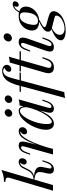

<svg xmlns="http://www.w3.org/2000/svg" viewBox="933 -1778 1030 2955"><g transform="rotate(-90 1448.5 -300.0)"><path d="M491.2 -469.2Q488.8 -445.8 474.4 -425.3Q460 -404.8 433.1 -404.8Q413.1 -404.8 403.6 -416.5Q394 -428.2 394 -445.3Q394 -459.5 403.1 -476.8Q412.1 -494.1 425.8 -506.8H423.8Q405.8 -506.8 387.2 -493.2Q373 -481.9 363 -464.6Q353 -447.3 338.9 -417.5Q322.8 -382.3 308.8 -359.6Q294.9 -336.9 271.7 -317.9Q248.5 -298.8 213.9 -291.5Q277.3 -288.6 318.1 -264.6Q358.9 -240.7 358.9 -190.4Q358.9 -177.7 356 -164.1L335.9 -64Q333.5 -50.8 333.5 -44.4Q333.5 -22.9 356 -22.9Q376 -22.9 393.6 -46.1Q411.1 -69.3 430.2 -125L441.9 -162.1H460.9L437 -88.9Q403.8 14.2 317.9 14.2Q289.6 14.2 271.5 -2.2Q253.4 -18.6 253.4 -50.8Q253.4 -65.4 256.8 -81.1L274.9 -167Q279.3 -187.5 279.3 -204.1Q279.3 -229.5 267.8 -245.8Q256.3 -262.2 230.7 -272Q205.1 -281.7 161.6 -285.6L78.1 0H-8.8L189 -667Q193.8 -684.1 193.8 -694.3Q193.8 -714.4 177.7 -723.6Q161.6 -732.9 125 -732.9L130.9 -753.9Q234.9 -755.4 311 -794.9L165 -297.4Q211.4 -301.3 240.7 -319.6Q270 -337.9 285.6 -362.1Q301.3 -386.2 318.8 -424.3Q332.5 -455.6 343.8 -474.1Q355 -492.7 372.1 -504.9Q402.3 -527.8 432.1 -527.8Q464.4 -527.8 478.5 -511.5Q492.7 -495.1 491.2 -469.2Z M968.8 -471.2Q968.8 -451.7 959 -435.1Q949.2 -418.5 933.1 -408.7Q917 -398.9 898.4 -398.9Q880.9 -398.9 869.9 -408.4Q858.9 -418 858.9 -435.1Q858.9 -480 903.8 -499Q899.9 -502.9 892.6 -502.9Q856.9 -502.9 816.4 -450.2Q775.9 -397.5 734.9 -303Q693.8 -208.5 656.7 -83.5L635.7 0H548.8L668.5 -429.2Q675.8 -454.1 675.8 -468.3Q675.8 -491.2 654.8 -491.2Q632.3 -491.2 614 -467.5Q595.7 -443.8 576.7 -389.2L563.5 -352.1H544.4L569.8 -424.8Q605 -527.8 690.4 -527.8Q748 -527.8 748 -469.7Q748 -453.6 744.6 -436Q741.2 -418.5 733.9 -388.2L701.7 -261.2Q737.8 -359.4 770.5 -417.5Q803.2 -475.6 836.7 -501.7Q870.1 -527.8 909.7 -527.8Q937 -527.8 952.9 -512Q968.8 -496.1 968.8 -471.2Z M929.7 0ZM1394.5 -163.1 1369.6 -89.8Q1349.1 -34.2 1318.4 -10Q1287.6 14.2 1254.4 14.2Q1235.8 14.2 1221.4 7.1Q1207 0 1199.2 -12.2Q1190.9 -26.9 1190.9 -47.4Q1190.9 -62 1194.3 -77.9Q1197.8 -93.8 1201.7 -108.2Q1205.6 -122.6 1206.5 -127L1224.6 -199.7Q1176.8 -87.4 1127 -36.6Q1077.1 14.2 1023.4 14.2Q977.5 14.2 953.4 -18.8Q929.2 -51.8 929.2 -106.9Q929.2 -188 972.4 -288.1Q1015.6 -388.2 1084.2 -458Q1152.8 -527.8 1224.6 -527.8Q1251.5 -527.8 1268.6 -508.3Q1285.6 -488.8 1288.6 -453.1L1304.2 -514.2Q1359.9 -515.6 1396.5 -527.8L1271.5 -85.9Q1264.2 -59.6 1264.2 -48.8Q1264.2 -23.9 1286.6 -23.9Q1330.6 -23.9 1363.3 -126L1375.5 -163.1ZM1256.8 -327.1 1275.4 -399.9Q1276.4 -415.5 1276.4 -421.9Q1276.4 -461.9 1262 -485.4Q1247.6 -508.8 1221.2 -508.8Q1178.7 -508.8 1130.6 -442.6Q1082.5 -376.5 1050 -278.8Q1017.6 -181.2 1017.6 -95.2Q1017.6 -53.7 1026.4 -35.9Q1035.2 -18.1 1052.2 -18.1Q1080.1 -18.1 1118.9 -60.8Q1157.7 -103.5 1195.1 -174.8Q1232.4 -246.1 1256.8 -327.1ZM1196.8 -743.2Q1217.8 -743.2 1232.2 -728.5Q1246.6 -713.9 1246.6 -692.9Q1246.6 -676.8 1237.3 -661.4Q1228 -646 1212.6 -636.5Q1197.3 -627 1179.7 -627Q1157.2 -627 1143.3 -641.4Q1129.4 -655.8 1129.4 -678.2Q1129.4 -693.4 1138.7 -708.5Q1147.9 -723.6 1163.6 -733.4Q1179.2 -743.2 1196.8 -743.2ZM1408.7 -743.2Q1429.7 -743.2 1444.1 -728.5Q1458.5 -713.9 1458.5 -692.9Q1458.5 -676.8 1449.2 -661.4Q1439.9 -646 1424.6 -636.5Q1409.2 -627 1391.6 -627Q1369.6 -627 1355.7 -641.6Q1341.8 -656.2 1341.8 -678.2Q1341.8 -693.4 1351.1 -708.5Q1360.4 -723.6 1375.7 -733.4Q1391.1 -743.2 1408.7 -743.2Z M1928.7 -710.9Q1928.7 -693.8 1919.9 -678Q1911.1 -662.1 1895.8 -652.1Q1880.4 -642.1 1861.8 -642.1Q1842.8 -642.1 1832 -650.9Q1821.3 -659.7 1821.8 -675.8Q1821.8 -699.7 1837.4 -717.5Q1853 -735.4 1878.9 -743.2Q1878.9 -752.4 1865.5 -759.8Q1852.1 -767.1 1833 -767.1Q1803.7 -767.1 1774.9 -741.2Q1754.4 -721.7 1739.7 -679.4Q1725.1 -637.2 1704.6 -557.6Q1695.3 -520 1693.8 -515.1L1693.4 -514.2H1812L1805.7 -494.1H1688L1508.8 173.8Q1456.1 175.3 1418.9 188L1601.6 -494.1H1510.7L1517.1 -514.2H1606.4L1606.9 -515.1Q1628.4 -596.7 1652.3 -648.2Q1676.3 -699.7 1709 -731.9Q1731.9 -755.4 1765.1 -768.8Q1798.3 -782.2 1834 -782.2Q1878.4 -782.2 1903.6 -762.2Q1928.7 -742.2 1928.7 -710.9Z M1881.8 -62.5Q1881.8 -42.5 1893.8 -32.7Q1905.8 -22.9 1925.3 -22.9Q1950.2 -22.9 1971.9 -44.4Q1993.7 -65.9 2014.2 -123L2028.3 -162.1H2047.4L2026.4 -99.1Q2005.4 -37.1 1971.7 -11.5Q1938 14.2 1889.2 14.2Q1844.2 14.2 1822 -7.8Q1799.8 -29.8 1799.8 -68.8Q1799.8 -92.8 1809.1 -126L1915 -494.1H1825.2L1830.1 -514.2H1920.9L1964.4 -666Q2019.5 -667.5 2054.2 -680.2L2006.8 -514.2H2139.2L2136.2 -494.1H2001.5L1885.3 -85Q1881.8 -73.2 1881.8 -62.5Z M2362.3 -759.8Q2384.8 -759.8 2398.9 -744.9Q2413.1 -730 2413.1 -707.5Q2413.1 -688 2402.6 -670.7Q2392.1 -653.3 2374.5 -642.6Q2356.9 -631.8 2337.9 -631.8Q2315.9 -631.8 2301.8 -646.5Q2287.6 -661.1 2287.6 -683.1Q2287.6 -702.6 2298.3 -720.5Q2309.1 -738.3 2326.4 -749Q2343.8 -759.8 2362.3 -759.8ZM2265.6 -465.8Q2265.6 -491.2 2244.1 -491.2Q2221.2 -491.2 2203.1 -467Q2185.1 -442.9 2165 -389.2L2150.9 -352.1H2132.3L2158.2 -424.8Q2178.7 -481.9 2211.9 -504.9Q2245.1 -527.8 2282.2 -527.8Q2348.6 -527.8 2348.6 -465.3Q2348.6 -436 2332 -388.2L2225.1 -85Q2217.3 -63.5 2217.3 -48.3Q2217.3 -22.9 2241.2 -22.9Q2261.7 -22.9 2279.8 -45.7Q2297.9 -68.4 2319.3 -125L2333 -162.1H2352.1L2326.2 -88.9Q2306.6 -34.7 2273.9 -10.3Q2241.2 14.2 2203.1 14.2Q2133.3 14.2 2133.3 -46.9Q2133.3 -77.6 2150.9 -126L2258.3 -429.2Q2265.6 -451.2 2265.6 -465.8Z M2906.2 -585Q2906.2 -570.8 2898.4 -557.4Q2890.6 -543.9 2877.9 -535.4Q2865.2 -526.9 2850.6 -526.9Q2837.9 -526.9 2830.1 -534.7Q2822.3 -542.5 2822.3 -556.2Q2822.3 -576.2 2835.4 -591.8Q2833.5 -593.8 2829.6 -593.8Q2821.3 -593.8 2805.2 -584Q2777.8 -566.4 2750.5 -518.6Q2825.2 -495.1 2825.2 -416Q2825.2 -370.6 2800 -326.2Q2774.9 -281.7 2729.7 -251.2Q2684.6 -220.7 2627 -214.4L2595.2 -197.3Q2549.8 -172.9 2529.1 -158Q2508.3 -143.1 2508.3 -128.9Q2508.3 -110.4 2568.4 -95.2L2641.1 -76.2Q2679.2 -65.9 2703.4 -55.4Q2727.5 -44.9 2741 -29.3Q2754.4 -13.7 2754.4 9.8Q2754.4 48.8 2720.5 92Q2686.5 135.3 2619.1 165Q2551.8 194.8 2457.5 194.8Q2382.3 194.8 2344.2 175Q2306.2 155.3 2306.2 122.1Q2306.2 43.9 2476.6 -22.9Q2438.5 -39.6 2438.5 -75.2Q2438.5 -96.7 2450.4 -116Q2462.4 -135.3 2495.8 -158.7Q2529.3 -182.1 2592.3 -212.9Q2529.3 -214.4 2492.9 -241.7Q2456.5 -269 2456.5 -321.8Q2456.5 -363.8 2480 -411.9Q2503.4 -460 2554.2 -493.9Q2605 -527.8 2682.1 -527.8Q2711.9 -527.8 2733.4 -522.9Q2765.1 -574.2 2798.3 -598.1Q2831.1 -620.1 2863.3 -620.1Q2906.2 -620.1 2906.2 -585ZM2736.3 -444.8Q2736.3 -509.8 2677.2 -509.8Q2626.5 -509.8 2596.7 -467.5Q2566.9 -425.3 2555.2 -374.5Q2543.5 -323.7 2543.5 -295.9Q2543.5 -261.2 2558.8 -246.1Q2574.2 -231 2603.5 -231Q2654.8 -231 2684.6 -265.9Q2714.4 -300.8 2725.3 -348.9Q2736.3 -397 2736.3 -444.8ZM2390.1 105Q2390.1 140.1 2416.5 159.2Q2442.9 178.2 2485.4 178.2Q2531.2 178.2 2578.4 160.6Q2625.5 143.1 2656 113.3Q2686.5 83.5 2686.5 47.9Q2686.5 36.6 2676.8 31.7Q2667 26.9 2639.2 19.5L2626.5 16.1L2492.2 -18.1Q2390.1 36.6 2390.1 105Z"/></g></svg>

Font: TypoPRO Playfair Display
Style: Italic
Weight: 400
Italic angle: -14°
Designer: Claus Eggers Sørensen
Foundry: Claus Eggers Sørensen
Version: Version 1.004;PS 001.004;hotconv 1.0.70;makeotf.lib2.5.58329